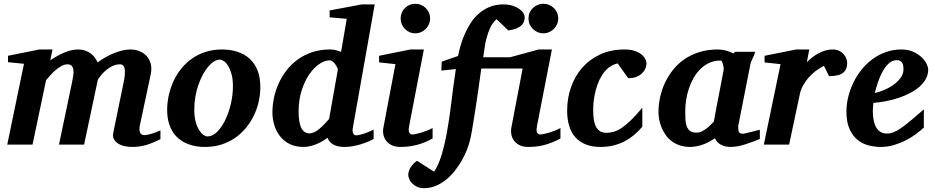

<svg xmlns="http://www.w3.org/2000/svg" viewBox="-20 -760 4915 1009"><path d="M823.2 -28.8Q785.2 -9.3 749.8 1.5Q714.4 12.2 675.8 12.2Q652.8 12.2 633.1 7.6Q613.3 2.9 599.1 -6.6Q585 -16.1 578.1 -29.8Q571.3 -43.5 575.2 -62L629.9 -328.1Q649.9 -421.9 610.8 -421.9Q588.9 -421.9 569.6 -412.4Q550.3 -402.8 535.4 -389.6Q520.5 -376.5 509.8 -362.8Q499 -349.1 494.1 -340.8L421.9 0H290L358.9 -329.1Q361.8 -343.8 364.5 -360.1Q367.2 -376.5 366 -390.1Q364.7 -403.8 357.9 -412.8Q351.1 -421.9 335 -421.9Q319.3 -421.9 303.2 -413.3Q287.1 -404.8 272.5 -392.1Q257.8 -379.4 244.9 -365Q231.9 -350.6 222.2 -338.9L150.9 0H18.1L106 -424.8L22 -433.1V-466.8L187 -500H255.9L244.1 -442.9Q280.3 -467.8 318.4 -483.9Q356.4 -500 391.1 -500Q411.6 -500 428 -494.1Q444.3 -488.3 457 -478.8Q469.7 -469.2 478.5 -457Q487.3 -444.8 493.2 -432.1Q512.7 -446.8 534.7 -459.2Q556.6 -471.7 579.1 -480.7Q601.6 -489.7 623.5 -494.9Q645.5 -500 665 -500Q691.4 -500 713.9 -490.7Q736.3 -481.4 751.5 -464.4Q766.6 -447.3 772.5 -423.1Q778.3 -398.9 772 -369.1L714.8 -100.1Q710.4 -78.6 715.8 -64.2Q721.2 -49.8 740.2 -49.8Q745.1 -49.8 754.9 -51.8Q764.6 -53.7 776.4 -57.1Q788.1 -60.5 800.3 -65.2Q812.5 -69.8 823.2 -75.2Z M1204.1 -307.1Q1204.1 -343.8 1196.8 -370.1Q1189.5 -396.5 1179 -413.6Q1168.5 -430.7 1156.5 -438.7Q1144.5 -446.8 1135.3 -446.8Q1120.1 -446.8 1104.2 -436.8Q1088.4 -426.8 1073.5 -408.9Q1058.6 -391.1 1045.4 -366.5Q1032.2 -341.8 1022.2 -312.7Q1012.2 -283.7 1006.6 -251.2Q1001 -218.8 1001 -185.1Q1001 -146.5 1008.5 -119.4Q1016.1 -92.3 1027.1 -75.4Q1038.1 -58.6 1049.8 -50.8Q1061.5 -43 1070.3 -43Q1096.7 -43 1120.8 -66.9Q1145 -90.8 1163.6 -128.9Q1182.1 -167 1193.1 -213.9Q1204.1 -260.7 1204.1 -307.1ZM1348.1 -303.2Q1348.1 -263.7 1339.4 -225.1Q1330.6 -186.5 1313.5 -151.6Q1296.4 -116.7 1271.5 -86.7Q1246.6 -56.6 1214.4 -34.7Q1182.1 -12.7 1142.8 -0.2Q1103.5 12.2 1058.1 12.2Q1006.8 12.2 969.2 -2.4Q931.6 -17.1 907 -42.7Q882.3 -68.4 870.4 -103.8Q858.4 -139.2 858.4 -181.2Q858.4 -220.2 866.9 -259Q875.5 -297.9 891.8 -333.5Q908.2 -369.1 932.6 -399.4Q957 -429.7 989 -452.1Q1021 -474.6 1060.3 -487.3Q1099.6 -500 1146 -500Q1191.9 -500 1229.2 -487.5Q1266.6 -475.1 1293 -450.4Q1319.3 -425.8 1333.7 -388.9Q1348.1 -352.1 1348.1 -303.2Z M1755.4 -394Q1755.9 -396 1752.4 -403.8Q1749 -411.6 1743.2 -420.4Q1737.3 -429.2 1729.2 -436Q1721.2 -442.9 1712.4 -442.9Q1686 -442.9 1657.5 -423.3Q1628.9 -403.8 1604.7 -368.4Q1580.6 -333 1564.9 -283.7Q1549.3 -234.4 1549.3 -174.8Q1549.3 -114.3 1564 -86.7Q1578.6 -59.1 1606.4 -59.1Q1619.1 -59.1 1632.1 -65.4Q1645 -71.8 1658 -82.5Q1670.9 -93.3 1683.8 -106.7Q1696.8 -120.1 1709.5 -134.8ZM1834.5 -89.8Q1832 -77.6 1833.3 -69.6Q1834.5 -61.5 1837.2 -56.9Q1839.8 -52.2 1843.8 -50.5Q1847.7 -48.8 1850.6 -48.8Q1860.8 -48.8 1873.5 -52Q1886.2 -55.2 1899.2 -59.8Q1912.1 -64.5 1923.6 -69.6Q1935.1 -74.7 1943.4 -79.1V-29.8Q1930.7 -22.5 1912.6 -14.9Q1894.5 -7.3 1874 -1.2Q1853.5 4.9 1832.3 8.5Q1811 12.2 1791.5 12.2Q1753.4 12.2 1731.4 -0.5Q1709.5 -13.2 1701.2 -36.1Q1688 -25.9 1672.6 -17.1Q1657.2 -8.3 1640.9 -1.7Q1624.5 4.9 1607.9 8.5Q1591.3 12.2 1575.2 12.2Q1531.7 12.2 1500.7 -3.9Q1469.7 -20 1450 -46.1Q1430.2 -72.3 1420.9 -104.5Q1411.6 -136.7 1411.6 -168.9Q1411.6 -207 1419.9 -246.6Q1428.2 -286.1 1445.1 -322.8Q1461.9 -359.4 1487.1 -391.8Q1512.2 -424.3 1545.9 -448.2Q1579.6 -472.2 1621.8 -486.1Q1664.1 -500 1714.4 -500Q1732.9 -500 1747.8 -495.6Q1762.7 -491.2 1772.5 -487.8L1802.2 -661.1L1712.4 -668.9V-705.1L1881.3 -736.8H1949.2Z M2253.4 -32.2Q2208.5 -7.8 2168 2.2Q2127.4 12.2 2084.5 12.2Q2057.1 12.2 2038.3 2.9Q2019.5 -6.3 2008.8 -21Q1998 -35.6 1994.6 -54Q1991.2 -72.3 1995.1 -90.8L2058.1 -422.9L1972.2 -432.1V-466.8L2137.2 -500H2207.5L2130.4 -99.1Q2128.4 -90.3 2127.9 -82Q2127.4 -73.7 2129.2 -67.4Q2130.9 -61 2135.7 -57.1Q2140.6 -53.2 2149.4 -53.2Q2153.3 -53.2 2164.8 -55.7Q2176.3 -58.1 2191.4 -62.5Q2206.5 -66.9 2222.9 -73.2Q2239.3 -79.6 2253.4 -86.9ZM2240.2 -663.1Q2240.2 -647 2234.1 -632.8Q2228 -618.7 2217.3 -607.9Q2206.5 -597.2 2192.4 -591.1Q2178.2 -585 2162.1 -585Q2146 -585 2132.1 -591.1Q2118.2 -597.2 2107.7 -607.9Q2097.2 -618.7 2091.3 -632.8Q2085.4 -647 2085.4 -663.1Q2085.4 -679.2 2091.3 -693.4Q2097.2 -707.5 2107.7 -717.8Q2118.2 -728 2132.1 -734.1Q2146 -740.2 2162.1 -740.2Q2178.2 -740.2 2192.4 -734.1Q2206.5 -728 2217.3 -717.8Q2228 -707.5 2234.1 -693.4Q2240.2 -679.2 2240.2 -663.1Z M2925.3 -32.2Q2902.8 -20 2881.8 -11.7Q2860.8 -3.4 2840.3 2Q2819.8 7.3 2799.1 9.8Q2778.3 12.2 2756.3 12.2Q2729 12.2 2710.4 2.9Q2691.9 -6.3 2681.2 -21Q2670.4 -35.6 2667.2 -54Q2664.1 -72.3 2667.5 -90.8L2726.6 -399.9H2509.3Q2507.3 -385.7 2503.4 -357.7Q2499.5 -329.6 2494.4 -293.7Q2489.3 -257.8 2483.2 -217.8Q2477.1 -177.7 2471.2 -140.6Q2465.3 -103.5 2460 -72.5Q2454.6 -41.5 2450.2 -23.9Q2443.8 2.4 2432.1 31.5Q2420.4 60.5 2403.8 88.6Q2387.2 116.7 2366.5 142.1Q2345.7 167.5 2321 186.8Q2296.4 206.1 2268.1 217.5Q2239.7 229 2208.5 229Q2187 229 2171.4 221.4Q2155.8 213.9 2145.5 203.1Q2135.3 192.4 2130.4 180.2Q2125.5 168 2125.5 159.2Q2125.5 139.2 2138.2 119.1Q2150.9 99.1 2171.4 85L2261.2 142.1Q2272.9 125.5 2282.7 103.3Q2292.5 81.1 2300.5 54.4Q2308.6 27.8 2315.7 -2.2Q2322.8 -32.2 2328.6 -64Q2341.3 -133.3 2351.3 -217.3Q2361.3 -301.3 2375.5 -397L2299.3 -389.2L2301.3 -436L2387.2 -465.8Q2392.1 -490.7 2400.4 -520.3Q2408.7 -549.8 2421.9 -580.1Q2435.1 -610.4 2453.1 -638.4Q2471.2 -666.5 2496.1 -688.5Q2521 -710.4 2553 -723.6Q2585 -736.8 2625.5 -736.8Q2653.3 -736.8 2674.1 -730Q2694.8 -723.1 2709 -713.1Q2723.1 -703.1 2730.2 -691.4Q2737.3 -679.7 2737.3 -669.9Q2737.3 -658.7 2733.9 -647.7Q2730.5 -636.7 2720.9 -627.4Q2711.4 -618.2 2694.6 -610.8Q2677.7 -603.5 2651.4 -600.1L2589.4 -659.2Q2568.8 -641.1 2556.4 -614.3Q2543.9 -587.4 2536.6 -558.8Q2529.3 -530.3 2525.9 -503.7Q2522.5 -477.1 2519.5 -459H2660.2L2810.5 -500H2880.4L2802.2 -99.1Q2800.3 -90.3 2799.8 -82Q2799.3 -73.7 2801 -67.4Q2802.7 -61 2807.6 -57.1Q2812.5 -53.2 2821.3 -53.2Q2825.7 -53.2 2837.4 -55.7Q2849.1 -58.1 2864 -62.5Q2878.9 -66.9 2895.3 -73.2Q2911.6 -79.6 2925.3 -86.9ZM2913.6 -663.1Q2913.6 -647 2907.5 -632.8Q2901.4 -618.7 2890.6 -607.9Q2879.9 -597.2 2865.7 -591.1Q2851.6 -585 2835.4 -585Q2819.3 -585 2805.2 -591.1Q2791 -597.2 2780.3 -607.9Q2769.5 -618.7 2763.4 -632.8Q2757.3 -647 2757.3 -663.1Q2757.3 -679.2 2763.4 -693.4Q2769.5 -707.5 2780.3 -717.8Q2791 -728 2805.2 -734.1Q2819.3 -740.2 2835.4 -740.2Q2851.6 -740.2 2865.7 -734.1Q2879.9 -728 2890.6 -717.8Q2901.4 -707.5 2907.5 -693.4Q2913.6 -679.2 2913.6 -663.1Z M3377.4 -425.8Q3377.4 -417 3373 -403.8Q3368.7 -390.6 3357.7 -378.4Q3346.7 -366.2 3328.1 -357.7Q3309.6 -349.1 3281.2 -349.1L3226.1 -426.8Q3197.8 -420.4 3177.2 -403.3Q3156.7 -386.2 3142.6 -363.3Q3128.4 -340.3 3119.4 -314Q3110.4 -287.6 3105.5 -263.2Q3100.6 -238.8 3098.9 -219Q3097.2 -199.2 3097.2 -189Q3097.2 -166 3099.1 -143.3Q3101.1 -120.6 3108.2 -102.5Q3115.2 -84.5 3129.2 -73.2Q3143.1 -62 3167.5 -62Q3186 -62 3205.1 -67.4Q3224.1 -72.8 3246.3 -87.4Q3268.6 -102.1 3295.2 -127.7Q3321.8 -153.3 3355.5 -193.8V-94.2Q3335 -69.8 3311.5 -50.3Q3288.1 -30.8 3261 -16.8Q3233.9 -2.9 3202.9 4.6Q3171.9 12.2 3136.2 12.2Q3090.3 12.2 3057.1 -1.5Q3023.9 -15.1 3002.4 -40Q2981 -64.9 2970.7 -100.1Q2960.4 -135.3 2960.4 -178.2Q2960.4 -243.2 2980.7 -301.5Q3001 -359.9 3039.8 -404.1Q3078.6 -448.2 3134.5 -474.1Q3190.4 -500 3262.2 -500Q3292 -500 3313.7 -492.9Q3335.4 -485.8 3349.6 -474.9Q3363.8 -463.9 3370.6 -450.9Q3377.4 -438 3377.4 -425.8Z M3783.2 -394Q3783.7 -396 3783 -403.8Q3782.2 -411.6 3780 -420.2Q3777.8 -428.7 3774.7 -435.3Q3771.5 -441.9 3767.1 -441.9Q3734.9 -441.9 3708.7 -430.2Q3682.6 -418.5 3661.9 -398.4Q3641.1 -378.4 3626 -352.1Q3610.8 -325.7 3600.8 -296.1Q3590.8 -266.6 3585.9 -235.8Q3581.1 -205.1 3581.1 -176.8Q3581.1 -156.7 3581.8 -136.7Q3582.5 -116.7 3587.6 -100.1Q3592.8 -83.5 3604.7 -73.2Q3616.7 -63 3639.2 -63Q3655.3 -63 3669.7 -70.3Q3684.1 -77.6 3696 -87.2Q3708 -96.7 3717 -106.4Q3726.1 -116.2 3731.4 -121.1Q3734.9 -141.1 3737.1 -152.1Q3739.3 -163.1 3741 -173.1Q3742.7 -183.1 3745.1 -195.8Q3747.6 -208.5 3752.2 -232.2Q3756.8 -255.9 3764.2 -294.2Q3771.5 -332.5 3783.2 -394ZM3973.1 -29.8Q3956.1 -22.9 3937.3 -15.6Q3918.5 -8.3 3898.9 -2.2Q3879.4 3.9 3859.9 8.1Q3840.3 12.2 3821.3 12.2Q3789.6 12.2 3768.3 0.5Q3747.1 -11.2 3737.3 -33.2Q3724.1 -24.4 3709 -16.1Q3693.8 -7.8 3677.2 -1.7Q3660.6 4.4 3643.1 8.3Q3625.5 12.2 3607.4 12.2Q3576.7 12.2 3552.2 3.9Q3527.8 -4.4 3509.3 -18.6Q3490.7 -32.7 3477.8 -51.3Q3464.8 -69.8 3456.5 -90.1Q3448.2 -110.4 3444.3 -131.3Q3440.4 -152.3 3440.4 -170.9Q3440.4 -208 3448.5 -246.8Q3456.5 -285.6 3473.4 -322.3Q3490.2 -358.9 3515.6 -391.4Q3541 -423.8 3575.7 -448Q3610.4 -472.2 3654.5 -486.1Q3698.7 -500 3752.4 -500Q3774.4 -500 3796.1 -494.1Q3817.9 -488.3 3835 -479L3842.3 -487.8H3949.2Q3946.8 -480.5 3942.9 -471.2Q3939 -461.9 3935.1 -453.1Q3931.2 -444.3 3928 -437.3Q3924.8 -430.2 3924.3 -426.8L3859.4 -97.2Q3859.4 -85.9 3860.1 -78.1Q3860.8 -70.3 3863.8 -65.7Q3866.7 -61 3872.1 -59.1Q3877.4 -57.1 3886.2 -57.1Q3888.2 -57.1 3900.6 -60.1Q3913.1 -63 3928 -66.9Q3942.9 -70.8 3956.1 -74Q3969.2 -77.1 3973.1 -78.1Z M4432.1 -429.2Q4432.1 -394.5 4410.2 -377.2Q4388.2 -359.9 4336.9 -359.9L4310.1 -414.1Q4286.6 -402.3 4265.4 -386Q4244.1 -369.6 4227.5 -350.1Q4210.9 -330.6 4199.2 -308.6Q4187.5 -286.6 4183.1 -264.2L4127 0H3994.1L4082 -422.9L3998 -432.1V-466.8L4164.1 -500H4232.9L4220.2 -433.1Q4233.4 -446.8 4249.3 -459Q4265.1 -471.2 4282.7 -480.5Q4300.3 -489.7 4318.8 -494.9Q4337.4 -500 4356 -500Q4375.5 -500 4389.9 -492.9Q4404.3 -485.8 4413.6 -475.3Q4422.9 -464.8 4427.5 -452.4Q4432.1 -439.9 4432.1 -429.2Z M4728 -396Q4728 -404.8 4726.8 -413.3Q4725.6 -421.9 4721.9 -428.7Q4718.3 -435.5 4711.2 -439.7Q4704.1 -443.8 4692.9 -443.8Q4669.4 -443.8 4651.1 -427.2Q4632.8 -410.6 4618.7 -385Q4604.5 -359.4 4594.2 -328.9Q4584 -298.3 4577.1 -271Q4603 -276.9 4629.9 -288.6Q4656.7 -300.3 4678.5 -316.7Q4700.2 -333 4714.1 -353Q4728 -373 4728 -396ZM4857.9 -395Q4857.9 -368.7 4845.9 -346.2Q4834 -323.7 4813 -305.2Q4792 -286.6 4763.9 -271.7Q4735.8 -256.8 4703.9 -246.1Q4671.9 -235.4 4637.5 -228.5Q4603 -221.7 4569.8 -219.2Q4568.8 -210 4567.9 -198.2Q4566.9 -186.5 4566.9 -178.2Q4566.9 -152.3 4570.8 -130.4Q4574.7 -108.4 4583.5 -92.3Q4592.3 -76.2 4606.7 -67.1Q4621.1 -58.1 4642.1 -58.1Q4658.2 -58.1 4674.8 -64.5Q4691.4 -70.8 4713.4 -85.7Q4735.4 -100.6 4764.6 -125Q4793.9 -149.4 4835 -185.1V-89.8Q4820.3 -75.7 4796.9 -57.9Q4773.4 -40 4743.7 -24.4Q4713.9 -8.8 4679.7 1.7Q4645.5 12.2 4608.9 12.2Q4576.2 12.2 4543.9 3.9Q4511.7 -4.4 4486.1 -25.4Q4460.4 -46.4 4444.3 -82.3Q4428.2 -118.2 4428.2 -173.8Q4428.2 -211.9 4437.7 -251Q4447.3 -290 4464.8 -326.2Q4482.4 -362.3 4507.8 -394Q4533.2 -425.8 4565.2 -449.2Q4597.2 -472.7 4635.3 -486.3Q4673.3 -500 4715.8 -500Q4752.4 -500 4779.3 -487.8Q4806.2 -475.6 4823.7 -458.7Q4841.3 -441.9 4849.6 -424.1Q4857.9 -406.2 4857.9 -395Z"/></svg>

Font: Charis SIL Afr
Style: Bold Italic
Weight: 700
Italic angle: -11°
Foundry: SIL International
Version: Version 5.000